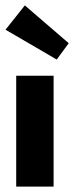

<svg xmlns="http://www.w3.org/2000/svg" viewBox="-28 -691 274 711"><path d="M182 -470.5 -7.5 -581 64 -671 226.5 -531ZM32 0V-410.5H170.5V0Z"/></svg>

Font: League Spartan
Style: Bold
Weight: 700
Foundry: The League of Moveable Type
Version: Version 2.002